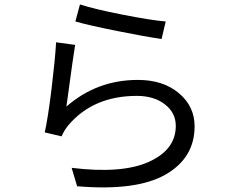

<svg xmlns="http://www.w3.org/2000/svg" viewBox="-20 -801 1040 857"><path d="M316.4 -705.1 336.9 -781.2Q399.4 -760.7 525.9 -735.8Q652.3 -710.9 719.7 -705.1L701.2 -627Q631.8 -636.7 502.9 -662.6Q374 -688.5 316.4 -705.1ZM230.5 -612.3 315.4 -600.6Q309.6 -570.3 276.4 -325.2Q412.1 -444.3 595.7 -444.3Q708 -444.3 778.3 -385.3Q848.6 -326.2 848.6 -237.3Q848.6 -95.7 718.3 -21.5Q587.9 52.7 324.2 30.3L299.8 -51.8Q524.4 -24.4 644.5 -78.6Q764.6 -132.8 764.6 -239.3Q764.6 -297.9 715.8 -335.4Q667 -373 590.8 -373Q396.5 -373 285.2 -242.2Q266.6 -219.7 254.9 -192.4L179.7 -210Q194.3 -275.4 210 -403.8Q225.6 -532.2 230.5 -612.3Z"/></svg>

Font: Gen Shin Gothic Regular
Style: Regular
Weight: 400
Designer: [Source Han Sans]
Ryoko NISHIZUKA  (kana & ideographs); Paul D. Hunt (Latin, Greek & Cyrillic); Wenlong ZHANG  (bopomofo
Version: Version 1.002.20150607